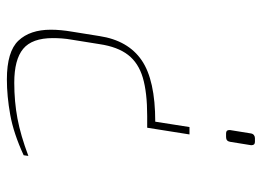

<svg xmlns="http://www.w3.org/2000/svg" viewBox="-124 -448 779 572"><g transform="rotate(90 266.0 -161.5)"><path d="M380 -336 360 -210H325Q255 -210 211 -197Q167 -184 143 -153Q119 -122 111 -68L98 13Q95 30 94 44Q93 58 93 71Q93 133 125 159.5Q157 186 226 186Q282 186 332.5 176.5Q383 167 444 144L442 158Q377 188 321.5 198Q266 208 216 208Q133 208 100.5 173.5Q68 139 68 77Q68 48 74 13L87 -68Q100 -153 159 -193.5Q218 -234 342 -234L358 -336ZM402 -531Q412 -531 412 -521Q412 -520 412 -520Q412 -520 412 -519L402 -457Q400 -445 388 -445H377Q367 -445 367 -454Q367 -455 367 -455.5Q367 -456 367 -457L377 -519Q378 -525 382 -528Q386 -531 391 -531Z"/></g></svg>

Font: Exo Thin Thin
Style: Italic
Weight: 250
Italic angle: -9°
Version: Version 2.000